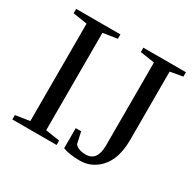

<svg xmlns="http://www.w3.org/2000/svg" viewBox="-146 -815 1000 985"><g transform="rotate(30 354.0 -322.5)"><path d="M214 -39 298 -26V0H36V-26L120 -39V-616L36 -629V-655H298V-629L214 -616ZM519 -616 434 -629V-655H686V-629L612 -616V-211Q612 -75 531 -18Q491 10 441 10Q379 10 340 -5V-124H372L387 -56Q406 -32 451 -32Q519 -32 519 -125Z"/></g></svg>

Font: Libra Serif Modern
Style: Regular
Weight: 400
Designer: Stefan Peev, Context Ltd
Foundry: Stefan Peev, Context Ltd
Version: Version 1.000